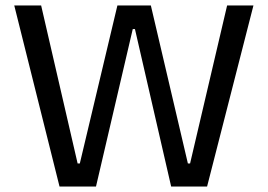

<svg xmlns="http://www.w3.org/2000/svg" viewBox="-20 -680 976 700"><path d="M197 0 32 -660H130L263 -84H271L408 -660H530L665 -84H673L808 -660H904L735 0H604L472 -574H464L330 0Z"/></svg>

Font: Bricolage Grotesque 24pt
Style: Regular
Weight: 400
Designer: Mathieu Triay
Foundry: Atelier Triay
Version: Version 1.001;gftools[0.9.33.dev8+g029e19f]